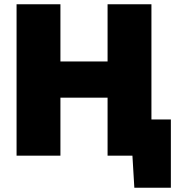

<svg xmlns="http://www.w3.org/2000/svg" viewBox="-20 -733 840 904"><path d="M58 0V-713H264.5V-443.5H486.5V-713H693V-170.5H784.5V151H612.5L603.5 0H486.5V-273H264.5V0Z"/></svg>

Font: Commissioner ExtraBold
Style: Regular
Weight: 800
Designer: Kostas Bartsokas
Foundry: Kostas Bartsokas
Version: Version 1.000; ttfautohint (v1.8.3)